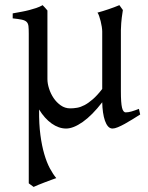

<svg xmlns="http://www.w3.org/2000/svg" viewBox="-20 -489 580 753"><path d="M529.8 -40Q515.1 -30.8 499.5 -21Q483.9 -11.2 469.2 -3.2Q454.6 4.9 442.1 10Q429.7 15.1 421.4 15.1Q411.1 15.1 403.8 6.8Q396.5 -1.5 391.6 -15.6Q386.7 -29.8 384 -48.3Q381.3 -66.9 380.9 -87.9Q341.3 -36.6 304.4 -10.7Q267.6 15.1 239.3 15.1Q210.4 15.1 182.6 -4.6Q154.8 -24.4 133.3 -59.6V-56.6Q132.8 -2.4 138.4 40Q144 82.5 153.6 115.2Q163.1 147.9 175.5 171.1Q188 194.3 200.7 209.5Q193.4 211.9 180.9 216.6Q168.5 221.2 155 226.3Q141.6 231.4 129.6 236.3Q117.7 241.2 111.8 244.1L92.8 230V-356.9Q92.8 -376 91.6 -386.7Q90.3 -397.5 84.2 -403.3Q78.1 -409.2 65.4 -411.9Q52.7 -414.6 29.8 -417V-436.5Q48.8 -439.9 64.7 -442.9Q80.6 -445.8 94.7 -449.5Q108.9 -453.1 121.8 -457.5Q134.8 -461.9 147.5 -468.8L149.4 -466.3Q151.9 -463.9 154.8 -460.7Q157.7 -457.5 160.9 -453.9Q164.1 -450.2 166 -447.8V-178.7Q166 -161.6 172.4 -141.6Q178.7 -121.6 190.2 -104.5Q201.7 -87.4 218.3 -75.7Q234.9 -64 255.4 -64Q268.6 -64 282.5 -66.4Q296.4 -68.8 311.8 -76.9Q327.1 -85 344.2 -99.9Q361.3 -114.7 380.9 -140.1V-365.2Q380.9 -373 379.2 -384Q377.4 -395 374.8 -405.8Q372.1 -416.5 368.9 -425.8Q365.7 -435.1 362.3 -439.5Q383.8 -445.3 406 -452.9Q428.2 -460.4 448.2 -468.8L461.9 -449.7Q460 -437 457.5 -419.2Q455.1 -401.4 454.1 -370.6V-130.9Q454.1 -85.4 458.5 -66.9Q462.9 -48.3 473.1 -48.3Q483.9 -48.3 496.3 -52Q508.8 -55.7 524.9 -62Z"/></svg>

Font: Noto Serif Devanagari
Style: Regular
Weight: 400
Designer: Monotype Design Team
Foundry: Monotype Imaging Inc.
Version: Version 1.01